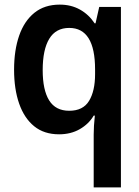

<svg xmlns="http://www.w3.org/2000/svg" viewBox="-20 -572 603 832"><path d="M386 11Q386 -25 391 -71H386Q365 -35 326 -12.5Q287 10 236 10Q171 10 128 -25Q85 -60 63 -123Q41 -186 41 -270Q41 -354 63 -417.5Q85 -481 129 -516.5Q173 -552 239 -552Q288 -552 326.5 -530.5Q365 -509 390 -471H394L410 -542H504V240H386ZM280 -92Q340 -92 366 -135Q392 -178 392 -251V-271Q392 -451 280 -451Q222 -451 193.5 -404Q165 -357 165 -268Q165 -182 193 -137Q221 -92 280 -92Z"/></svg>

Font: Noto Sans Mono SemiCondensed SemiBold
Style: Regular
Weight: 600
Width: 4
Designer: Monotype Design Team
Foundry: Monotype Imaging Inc.
Version: Version 2.014; ttfautohint (v1.8.4.7-5d5b)